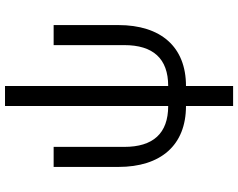

<svg xmlns="http://www.w3.org/2000/svg" viewBox="-112 -638 950 766"><g transform="rotate(-90 363.0 -255.0)"><path d="M323 200H403V12C559 12 646 -88 646 -258V-516H566V-234C566 -120 513 -59 403 -59V-710H323V-59C213 -59 160 -120 160 -234V-516H80V-258C80 -88 167 12 323 12Z"/></g></svg>

Font: Braiins Sans
Style: Regular
Weight: 400
Designer: Mike Abbink, Paul van der Laan, Pieter van Rosmalen, Jiri Chlebus, Lubos Buracinsky
Foundry: Bold Monday, Sudetype
Version: Version 1.000;hotconv 1.0.109;makeotfexe 2.5.65596